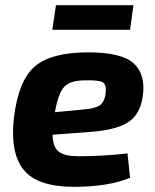

<svg xmlns="http://www.w3.org/2000/svg" viewBox="-20 -709 600 741"><path d="M482 -594H182L196 -689H495ZM472 -117 482 -23Q399 12 265 12Q124 12 71 -54Q18 -120 34 -257Q52 -401 116 -454Q180 -507 320 -507Q450 -507 496.5 -464Q543 -421 531 -337Q521 -267 474 -237Q427 -207 329 -200L183 -189Q184 -140 207.5 -123Q231 -106 282 -106Q379 -106 472 -117ZM192 -276 307 -287Q347 -290 365.5 -303Q384 -316 388 -351Q391 -384 375.5 -392Q360 -400 310 -399Q252 -399 228.5 -374.5Q205 -350 192 -276Z"/></svg>

Font: Exo 2.0
Style: Bold Italic
Weight: 700
Italic angle: -8°
Designer: Natanael Gama
Version: Version 1.001;PS 001.001;hotconv 1.0.70;makeotf.lib2.5.58329